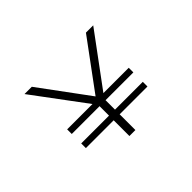

<svg xmlns="http://www.w3.org/2000/svg" viewBox="-122 -997 1294 1294"><g transform="rotate(-45 525.0 -350.0)"><path d="M228.5 -194.5H493.5V-284.5H228.5V-328.5H470L193.5 -700H263L521 -350L779 -700H848.5L574 -328.5H815.5V-284.5H550.5V-194.5H815.5V-150H550.5V0H493.5V-150H228.5Z"/></g></svg>

Font: League Mono Extended UltraLight
Style: Regular
Weight: 200
Width: 9
Designer: Tyler Finck
Foundry: The League of Moveable Type / Tyler Finck
Version: Version 2.210